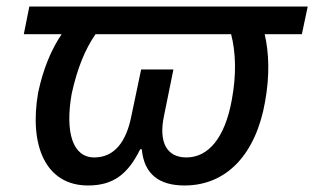

<svg xmlns="http://www.w3.org/2000/svg" viewBox="-20 -559 964 589"><path d="M250 10C327 10 372 -24 410 -101H415C422 -24 469 10 546 10C677 10 765 -88 793 -246C808 -328 805 -398 792 -454H906L924 -539H70L53 -454H169C138 -408 113 -350 97 -275C69 -114 119 10 250 10ZM269 -76C203 -76 179 -153 200 -272C217 -349 241 -408 273 -454H689C703 -400 706 -332 691 -252C670 -136 619 -76 552 -76C492 -76 466 -122 483 -203L512 -346H413L383 -203C368 -127 333 -76 269 -76Z"/></svg>

Font: Noto Sans Medium
Style: Italic
Weight: 500
Italic angle: -12°
Designer: Monotype Design Team
Foundry: Monotype Imaging Inc.
Version: Version 2.013